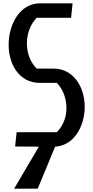

<svg xmlns="http://www.w3.org/2000/svg" viewBox="-20 -882 562 1156"><path d="M490 -239C490 -355 425 -469 302 -469H201C165 -505 142 -557 142 -621C142 -684 166 -739 201 -775H408L417 -862H221C100 -862 32 -736 32 -613C32 -495 95 -383 220 -383H322C357 -348 380 -293 380 -231C380 -169 356 -121 322 -86H80L71 0L214 1L65 254H207L312 1C425 -5 490 -121 490 -239Z"/></svg>

Font: BackOut Medium
Style: Regular
Weight: 500
Designer: Frank Adebiaye
Foundry: Velvetyne Type Foundry
Version: Version 2.000;hotconv 1.0.109;makeotfexe 2.5.65596